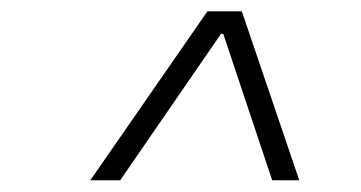

<svg xmlns="http://www.w3.org/2000/svg" viewBox="-20 -713 626 333"><path d="M136.7 -400.4 339.8 -693.4H399.4L499 -400.4H452.1L367.2 -654.3H363.3L188.5 -400.4Z"/></svg>

Font: Cascadia Mono NF ExtraLight
Style: Italic
Weight: 200
Italic angle: -10°
Monospace: yes
Designer: Aaron Bell
Foundry: Saja Typeworks
Version: Version 2404.023; ttfautohint (v1.8.4)